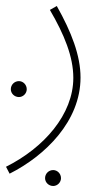

<svg xmlns="http://www.w3.org/2000/svg" viewBox="-28 -348 370 639"><path d="M4 230C123 170 240 55 240 -90C240 -163 210 -241 161 -328L138 -315C186 -233 216 -159 216 -89C216 33 118 144 -8 207ZM35 -25C49 -25 61 -37 61 -51C61 -66 49 -78 35 -78C20 -78 8 -66 8 -51C8 -37 20 -25 35 -25ZM149 271C163 271 175 259 175 245C175 230 163 218 149 218C134 218 122 230 122 245C122 259 134 271 149 271Z"/></svg>

Font: Noto Sans Arabic UI SmCn Th
Style: Regular
Weight: 100
Width: 4
Designer: Monotype Design Team, Nadine Chahine and Nizar Qandah
Foundry: Monotype Imaging Inc.
Version: Version 2.010